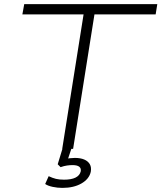

<svg xmlns="http://www.w3.org/2000/svg" viewBox="-20 -725 786 935"><path d="M283 0 387 -655H89L98 -705H746L738 -655H440L336 0ZM284 190Q260 190 236.5 185Q213 180 200 171L217 133Q236 142 252.5 146Q269 150 292 150Q327 150 347.5 140Q368 130 373 110Q376 95 366 87Q356 79 333 79Q321 79 306.5 81Q292 83 275 89L261 75L290 -20H334L309 55L289 51Q307 47 320.5 45.5Q334 44 345 44Q372 44 390.5 52Q409 60 417.5 75Q426 90 422 112Q414 147 376.5 168.5Q339 190 284 190Z"/></svg>

Font: Nunito Sans 7pt SemiExpanded ExtraLight
Style: Italic
Weight: 250
Width: 6
Italic angle: -9°
Designer: Vernon Adams
Foundry: Vernon Adams
Version: Version 3.101;gftools[0.9.27]